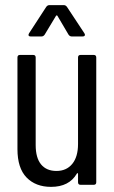

<svg xmlns="http://www.w3.org/2000/svg" viewBox="-20 -720 446 748"><path d="M48 -139V-496Q48 -506 58 -506H109Q119 -506 119 -496V-155Q119 -105 140 -79.5Q161 -54 200 -54Q239 -54 261.5 -81.5Q284 -109 284 -159V-496Q284 -506 294 -506H345Q355 -506 355 -496V-10Q355 0 345 0H294Q284 0 284 -10V-42Q284 -45 282 -45.5Q280 -46 279 -43Q249 8 179 8Q119 8 83.5 -28.5Q48 -65 48 -139ZM93 -590 160 -693Q165 -700 172 -700H229Q236 -700 241 -693L309 -590L311 -585Q311 -578 302 -578H259Q252 -578 247 -585L204 -658Q203 -660 201 -660Q199 -660 198 -658L154 -585Q149 -578 142 -578H99Q93 -578 91.5 -581.5Q90 -585 93 -590Z"/></svg>

Font: Barlow Condensed
Style: Regular
Weight: 400
Width: 3
Designer: Jeremy Tribby
Foundry: Tribby Type
Version: Version 1.500